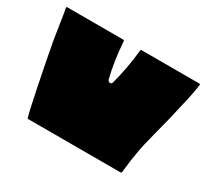

<svg xmlns="http://www.w3.org/2000/svg" viewBox="-126 -833 1129 1038"><g transform="rotate(30 438.5 -314.5)"><path d="M489 -629H849Q856 -629 855 -622Q848 -575 840 -538Q832 -501 821 -455.5Q810 -410 803 -378Q798 -358 775.5 -270.5Q753 -183 748 -154Q736 -89 727 -5Q726 0 721 0H144Q140 0 139 -4Q133 -25 123 -70.5Q113 -116 102.5 -167Q92 -218 82.5 -266.5Q73 -315 66 -351Q59 -387 58 -394Q52 -420 38 -513Q24 -606 20 -623Q20 -624 20.5 -626.5Q21 -629 22 -629H375Q381 -629 381 -623Q389 -502 414 -404Q417 -392 428 -390.5Q439 -389 442 -400Q471 -505 483 -623Q483 -629 489 -629Z"/></g></svg>

Font: Cubao Free Wide
Style: Wide
Weight: 400
Designer: Aaron Amar
Version: Version 001.001